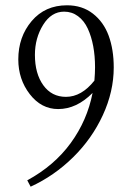

<svg xmlns="http://www.w3.org/2000/svg" viewBox="-20 -683 509 722"><path d="M95.2 19 82.5 -4.9Q184.1 -60.1 246.1 -145.3Q308.1 -230.5 328.1 -333.5Q268.1 -272.9 198.7 -272.9Q135.3 -272.9 92 -328.9Q48.8 -384.8 48.8 -459.5Q48.8 -544.4 99.1 -603.8Q149.4 -663.1 231.9 -663.1Q289.1 -663.1 329.3 -631.8Q369.6 -600.6 388.7 -548.6Q407.7 -496.6 407.7 -429.2Q407.7 -338.9 366.7 -250Q325.7 -161.1 254.6 -91.3Q183.6 -21.5 95.2 19ZM111.3 -476.6Q111.3 -406.2 142.8 -362.5Q174.3 -318.8 228 -318.8Q286.6 -318.8 335 -379.9Q337.4 -407.7 337.4 -430.2Q337.4 -472.2 330.6 -509Q323.7 -545.9 310.1 -575.4Q296.4 -605 273.4 -622.1Q250.5 -639.2 221.2 -639.2Q172.9 -639.2 142.1 -589.4Q111.3 -539.6 111.3 -476.6Z"/></svg>

Font: Elstob Light
Style: Regular
Weight: 300
Designer: Peter S. Baker
Version: Version 1.015